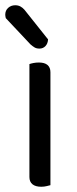

<svg xmlns="http://www.w3.org/2000/svg" viewBox="-32 -703 293 731"><path d="M80 -343H160V2Q156 3 146 5.5Q136 8 125 8Q103 8 91.5 -1.5Q80 -11 80 -29ZM160 -292H80V-459Q85 -461 95 -463Q105 -465 116 -465Q138 -465 149 -455.5Q160 -446 160 -428ZM84 -534 -10 -634Q-11 -638 -11.5 -641.5Q-12 -645 -12 -647Q-12 -663 -1 -673Q10 -683 26 -683Q37 -683 45.5 -678.5Q54 -674 61 -666L151 -553Q150 -537 141 -527.5Q132 -518 118 -518Q107 -518 99.5 -522.5Q92 -527 84 -534Z"/></svg>

Font: Baloo Tammudu 2
Style: Regular
Weight: 400
Designer: Maithili Shingre, Omkar Shende and Ek Type
Foundry: Ek Type
Version: Version 1.700